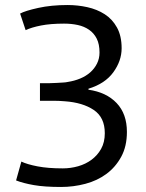

<svg xmlns="http://www.w3.org/2000/svg" viewBox="-20 -732 581 764"><path d="M139 -331V-401H155Q164 -401 177 -401Q190 -401 203.5 -402Q217 -403 229.5 -403.5Q242 -404 250 -406Q276 -410 299 -419.5Q322 -429 339 -444Q356 -459 366 -479Q376 -499 376 -523Q376 -556 365 -578Q354 -600 334.5 -613.5Q315 -627 289.5 -632.5Q264 -638 235 -638Q181 -638 143 -630.5Q105 -623 82 -612L60 -678Q80 -689 132 -700.5Q184 -712 249 -712Q289 -712 327.5 -703.5Q366 -695 396.5 -675.5Q427 -656 445.5 -622.5Q464 -589 464 -540Q464 -490 431 -444.5Q398 -399 332 -379V-375Q403 -365 444 -322Q485 -279 485 -207Q485 -150 462.5 -108.5Q440 -67 403.5 -40Q367 -13 319.5 -0.5Q272 12 223 12Q157 12 114.5 4.5Q72 -3 44 -14L65 -89Q88 -78 129.5 -70Q171 -62 230 -62Q261 -62 291 -70.5Q321 -79 344.5 -96.5Q368 -114 382.5 -140Q397 -166 397 -202Q397 -265 353 -294.5Q309 -324 238 -329Q226 -330 215.5 -330.5Q205 -331 194 -331Z"/></svg>

Font: PT Sans
Style: Regular
Weight: 400
Version: Version 2.003W OFL; ttfautohint (v1.6)